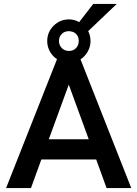

<svg xmlns="http://www.w3.org/2000/svg" viewBox="-20 -960 701 980"><path d="M271 -658Q248 -673 234.5 -697.5Q221 -722 221 -750Q221 -796 253.5 -828.5Q286 -861 332 -861Q361 -861 384 -847L456 -940H576L430 -801Q442 -779 442 -750Q442 -722 428 -697Q414 -672 391 -657L650 0H524L471 -146H191L138 0H11ZM382 -751Q382 -768 373.5 -780.5Q365 -793 350 -798H346L347 -799Q337 -801 332 -801Q309 -801 295 -786.5Q281 -772 281 -751Q281 -729 295.5 -714.5Q310 -700 332 -700Q354 -700 368 -714.5Q382 -729 382 -751ZM433 -249 331 -528 229 -249Z"/></svg>

Font: Hanken Grotesk SemiBold
Style: Regular
Weight: 600
Designer: Alfredo Marco Pradil
Foundry: Hanken Design Co.
Version: Version 3.014